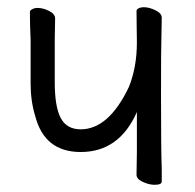

<svg xmlns="http://www.w3.org/2000/svg" viewBox="-20 -503 540 533"><path d="M409 10Q394 10 376.5 2Q359 -6 359 -18Q359 -43 360 -81V-192Q311 -81 204 -81Q104 -81 78 -180Q65 -222 65 -271V-391Q63 -435 63 -470Q63 -474 69.5 -477.5Q76 -481 84 -481Q100 -481 116.5 -472.5Q133 -464 133 -452L132 -394Q132 -376 132 -275Q132 -207 148.5 -175.5Q165 -144 204 -144Q282 -144 338 -262Q360 -317 360 -385Q360 -403 359.5 -425Q359 -447 359 -473Q359 -477 365 -480Q371 -483 379 -483Q394 -483 411.5 -474.5Q429 -466 429 -454L428 -395Q427 -377 427 -236Q427 -83 429 -35V1Q429 10 409 10Z"/></svg>

Font: LXGW WenKai Mono Lite
Style: Regular
Weight: 400
Monospace: yes
Designer: LXGW / Fontworks Inc.
Foundry: LXGW / Fontworks Inc.
Version: Version 1.520; June 14, 2025